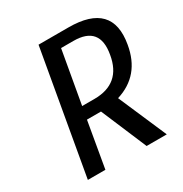

<svg xmlns="http://www.w3.org/2000/svg" viewBox="-164 -824 903 948"><g transform="rotate(-30 287.5 -350.0)"><path d="M65 0 188 -700H358Q608 -700 569 -480Q542 -320 396 -275L515 0H400L290 -260H210L165 0ZM223 -330H293Q444 -330 469 -480Q496 -630 346 -630H276Z"/></g></svg>

Font: Scada
Style: Italic
Weight: 400
Italic angle: -10°
Designer: Jovanny Lemonad
Foundry: Jovanny Lemonad
Version: Version 4.100;PS 004.100;hotconv 1.0.88;makeotf.lib2.5.64775